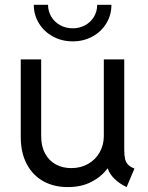

<svg xmlns="http://www.w3.org/2000/svg" viewBox="-20 -762 610 790"><path d="M65.4 -198.2V-517.6H149.4V-202.1Q149.4 -159.7 165.8 -129.9Q182.1 -100.1 210.2 -85.2Q238.3 -70.3 273.4 -70.3Q312.5 -70.3 343 -87.9Q373.5 -105.5 390.4 -135.7Q407.2 -166 407.2 -202.1V-517.6H491.2V-146.5Q491.2 -122.6 494.6 -108.2Q498 -93.8 507.1 -84.5Q516.1 -75.2 533.2 -68.4L501 7.8Q471.2 -6.3 450.7 -26.6Q430.2 -46.9 423.8 -68.4H421.9Q396.5 -34.2 355.2 -13.2Q314 7.8 258.8 7.8Q201.2 7.8 157.5 -16.8Q113.8 -41.5 89.6 -87.9Q65.4 -134.3 65.4 -198.2ZM119.1 -742.2H177.7Q177.7 -715.3 191.2 -693.1Q204.6 -670.9 227.8 -658.2Q251 -645.5 279.3 -645.5Q307.1 -645.5 330.3 -658.2Q353.5 -670.9 366.7 -693.1Q379.9 -715.3 379.9 -742.2H438.5Q438.5 -700.2 417.5 -665.8Q396.5 -631.3 360.1 -611.6Q323.7 -591.8 279.3 -591.8Q234.9 -591.8 198.2 -611.6Q161.6 -631.3 140.4 -665.8Q119.1 -700.2 119.1 -742.2Z"/></svg>

Font: Reddit Sans Fudge
Style: Regular
Weight: 400
Designer: Stephen Hutchings
Foundry: Reddit
Version: Version 1.011